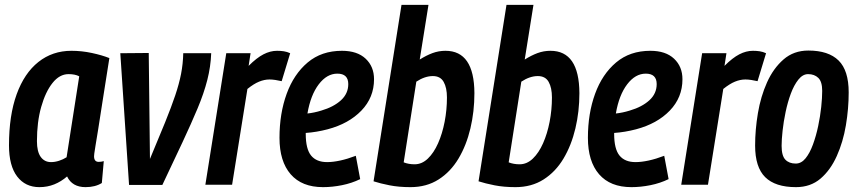

<svg xmlns="http://www.w3.org/2000/svg" viewBox="-20 -760 3532 790"><path d="M332 10Q277 10 256 -34Q232 -13 203.5 -1.5Q175 10 142 10Q84 10 50.5 -34Q17 -78 17 -162Q17 -285 48.5 -372Q80 -459 138 -505Q196 -551 274 -551Q316 -551 358 -542Q400 -533 430 -521Q413 -415 402 -343.5Q391 -272 384 -228Q377 -184 373 -161Q369 -138 368 -128.5Q367 -119 367 -117Q367 -94 386 -94Q397 -94 407 -97L399 -7Q372 10 332 10ZM254 -113 306 -446Q289 -455 262 -455Q225 -455 196 -418.5Q167 -382 149.5 -320Q132 -258 132 -179Q132 -136 147.5 -114.5Q163 -93 190 -93Q206 -93 223 -98.5Q240 -104 254 -113Z M648 1H511L475 -541L592 -542L597 -106Q634 -194 659.5 -257Q685 -320 701 -367.5Q717 -415 725 -456Q733 -497 734 -541H849Q847 -486 833 -431Q819 -376 793 -314Q767 -252 731 -175Q695 -98 648 1Z M1011 -541 1003 -489Q1036 -522 1064 -536.5Q1092 -551 1120 -551Q1135 -551 1148 -549Q1161 -547 1174 -541L1139 -426Q1126 -429 1113 -431Q1100 -433 1089 -433Q1068 -433 1046 -424Q1024 -415 998 -394L935 0H825L911 -541Z M1462 -23Q1427 -6 1387 2Q1347 10 1309 10Q1222 10 1176 -43Q1130 -96 1130 -193Q1130 -293 1159.5 -374Q1189 -455 1246 -503Q1303 -551 1387 -551Q1450 -551 1484.5 -518.5Q1519 -486 1519 -434Q1519 -359 1467 -305Q1415 -251 1328 -228Q1282 -216 1238 -213V-209Q1238 -147 1260 -120Q1282 -93 1326 -93Q1350 -93 1380 -99.5Q1410 -106 1444 -119ZM1368 -457Q1325 -457 1291.5 -413Q1258 -369 1245 -293Q1273 -296 1302 -305Q1353 -320 1383 -347.5Q1413 -375 1413 -414Q1413 -457 1368 -457Z M1743 -740 1707 -515Q1734 -532 1759.5 -541.5Q1785 -551 1813 -551Q1931 -551 1932 -377Q1932 -301 1915.5 -231.5Q1899 -162 1866.5 -107.5Q1834 -53 1784.5 -21.5Q1735 10 1669 10Q1621 10 1583 2.5Q1545 -5 1517 -14L1632 -740ZM1761 -447Q1728 -447 1693 -424L1641 -92Q1661 -84 1686 -84Q1716 -84 1740.5 -107.5Q1765 -131 1782.5 -170.5Q1800 -210 1809.5 -259Q1819 -308 1819 -359Q1819 -399 1805.5 -423Q1792 -447 1761 -447Z M2175 -740 2139 -515Q2166 -532 2191.5 -541.5Q2217 -551 2245 -551Q2363 -551 2364 -377Q2364 -301 2347.5 -231.5Q2331 -162 2298.5 -107.5Q2266 -53 2216.5 -21.5Q2167 10 2101 10Q2053 10 2015 2.5Q1977 -5 1949 -14L2064 -740ZM2193 -447Q2160 -447 2125 -424L2073 -92Q2093 -84 2118 -84Q2148 -84 2172.5 -107.5Q2197 -131 2214.5 -170.5Q2232 -210 2241.5 -259Q2251 -308 2251 -359Q2251 -399 2237.5 -423Q2224 -447 2193 -447Z M2731 -23Q2696 -6 2656 2Q2616 10 2578 10Q2491 10 2445 -43Q2399 -96 2399 -193Q2399 -293 2428.5 -374Q2458 -455 2515 -503Q2572 -551 2656 -551Q2719 -551 2753.5 -518.5Q2788 -486 2788 -434Q2788 -359 2736 -305Q2684 -251 2597 -228Q2551 -216 2507 -213V-209Q2507 -147 2529 -120Q2551 -93 2595 -93Q2619 -93 2649 -99.5Q2679 -106 2713 -119ZM2637 -457Q2594 -457 2560.5 -413Q2527 -369 2514 -293Q2542 -296 2571 -305Q2622 -320 2652 -347.5Q2682 -375 2682 -414Q2682 -457 2637 -457Z M2969 -541 2961 -489Q2994 -522 3022 -536.5Q3050 -551 3078 -551Q3093 -551 3106 -549Q3119 -547 3132 -541L3097 -426Q3084 -429 3071 -431Q3058 -433 3047 -433Q3026 -433 3004 -424Q2982 -415 2956 -394L2893 0H2783L2869 -541Z M3255 10Q3170 10 3128.5 -31Q3087 -72 3087 -161Q3087 -226 3098.5 -294.5Q3110 -363 3136 -421Q3162 -479 3204 -515.5Q3246 -552 3306 -552Q3389 -552 3430.5 -511Q3472 -470 3472 -380Q3472 -313 3460.5 -244.5Q3449 -176 3423 -118Q3397 -60 3356 -25Q3315 10 3255 10ZM3254 -87Q3277 -87 3294.5 -108.5Q3312 -130 3325 -165.5Q3338 -201 3346.5 -241.5Q3355 -282 3359 -320Q3363 -358 3363 -386Q3363 -424 3347 -439.5Q3331 -455 3305 -455Q3283 -455 3265 -432.5Q3247 -410 3234 -375Q3221 -340 3212.5 -299.5Q3204 -259 3200 -222Q3196 -185 3196 -160Q3196 -119 3211.5 -103Q3227 -87 3254 -87Z"/></svg>

Font: Georama SemiCondensed SemiBold
Style: Italic
Weight: 600
Width: 4
Italic angle: -9°
Designer: Jean-Baptiste Levee
Foundry: Production Type
Version: Version 1.000